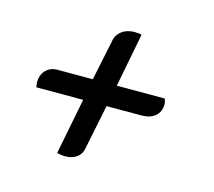

<svg xmlns="http://www.w3.org/2000/svg" viewBox="-73 -549 697 626"><g transform="rotate(15 275.0 -236.0)"><path d="M195 -11Q188 -11 181 -12Q174 -13 167 -15L204 -204H46Q45 -208 44.5 -212Q44 -216 44 -221Q44 -246 59 -261.5Q74 -277 98 -277H217L245 -411Q248 -434 265.5 -447.5Q283 -461 309 -461Q315 -461 321.5 -460.5Q328 -460 333 -458L298 -277H460Q462 -271 463 -267Q464 -263 464 -258Q464 -233 447 -218.5Q430 -204 400 -204H283L253 -57Q250 -35 234.5 -23Q219 -11 195 -11Z"/></g></svg>

Font: Sansita Swashed Light
Style: Regular
Weight: 300
Designer: Pablo Cosgaya
Foundry: Omnibus-Type
Version: Version 1.003